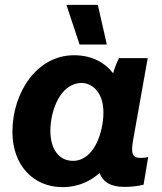

<svg xmlns="http://www.w3.org/2000/svg" viewBox="-20 -759 665 789"><path d="M491 9C519 9 547 6 570 0L589 -114C579 -111 569 -110 558 -110C524 -110 517 -128 527 -183L587 -520H469C460 -503 451 -480 445 -458C409 -504 355 -532 284 -532C131 -532 31 -378 31 -217C31 -82 115 10 237 10C298 10 349 -12 389 -48C403 -11 435 9 491 9ZM316 -418C354 -418 405 -385 405 -297C405 -216 367 -98 280 -98C222 -98 187 -146 187 -222C187 -303 227 -418 316 -418ZM307 -576H419L382 -739H253Z"/></svg>

Font: Fixel Text 20240404
Style: Bold Italic
Weight: 700
Width: 4
Italic angle: -10°
Designer: AlfaBravo + MacPaw
Foundry: Kyrylo Tkachov, Marchela Mozhyna, Serhii Makarenko, Maria Weinstein, Zakhar Kryvoshyya
Version: Version 1.211;Glyphs 3.2 (3225)